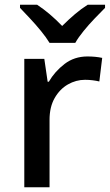

<svg xmlns="http://www.w3.org/2000/svg" viewBox="-20 -786 463 806"><path d="M347 -549Q381 -549 409 -543L397 -444Q385 -447 369 -449Q353 -451 337 -451Q299 -451 265 -431.5Q231 -412 209.5 -374.5Q188 -337 188 -283V0H82V-539H166L180 -443H185Q210 -486 251 -517.5Q292 -549 347 -549ZM188 -606Q174 -629 152 -656Q130 -683 106 -708.5Q82 -734 64 -753V-766H136Q189 -731 241 -677Q268 -704 294.5 -726.5Q321 -749 348 -766H421V-753Q402 -734 377.5 -708.5Q353 -683 331 -656Q309 -629 296 -606Z"/></svg>

Font: Noto Sans Meetei Mayek Medium
Style: Regular
Weight: 500
Designer: Monotype Design Team and Neelakash Kshetrimayum
Foundry: Monotype Imaging Inc.
Version: Version 2.002; ttfautohint (v1.8.4.7-5d5b)